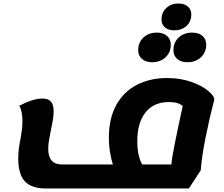

<svg xmlns="http://www.w3.org/2000/svg" viewBox="-20 -1050 1276 1095"><path d="M1202 -482Q1175 -379 1152.5 -266Q1130 -153 1125 -79L1057 25H243Q160 25 122 -15.5Q84 -56 84 -147Q84 -198 97 -259Q98 -266 103 -296.5Q108 -327 108 -358Q108 -416 90 -447Q168 -488 222 -488Q256 -488 271 -470Q286 -452 286 -415Q286 -388 279.5 -353.5Q273 -319 271 -311Q265 -283 260 -253.5Q255 -224 255 -202Q255 -112 333 -112H624Q615 -137 608 -179Q601 -221 601 -266Q601 -376 644 -452.5Q687 -529 762 -567Q837 -605 932 -605Q1008 -605 1069.5 -583.5Q1131 -562 1166.5 -532.5Q1202 -503 1202 -482ZM763 -246Q763 -197 772 -161.5Q781 -126 792 -112H958Q957 -132 976.5 -229.5Q996 -327 1022 -445Q1015 -454 994.5 -461Q974 -468 943 -468Q857 -468 810 -409Q763 -350 763 -246ZM901 -939Q901 -979 928.5 -1004.5Q956 -1030 998 -1030Q1031 -1030 1051 -1013Q1071 -996 1071 -968Q1071 -927 1043.5 -902Q1016 -877 973 -877Q940 -877 920.5 -894Q901 -911 901 -939ZM768 -763Q768 -808 798 -836Q828 -864 875 -864Q911 -864 932.5 -845Q954 -826 954 -795Q954 -751 924 -723Q894 -695 847 -695Q811 -695 789.5 -714Q768 -733 768 -763ZM969 -763Q969 -808 999 -836Q1029 -864 1076 -864Q1113 -864 1134.5 -845.5Q1156 -827 1156 -795Q1156 -751 1125.5 -723Q1095 -695 1048 -695Q1012 -695 990.5 -714Q969 -733 969 -763Z"/></svg>

Font: Lemonada SemiBold
Style: Regular
Weight: 600
Designer: Mohamed Gaber (Arabic) Eduardo Tunni (Latin)
Foundry: Kief Type Foundry
Version: Version 3.006